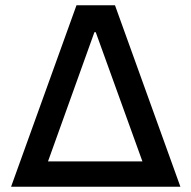

<svg xmlns="http://www.w3.org/2000/svg" viewBox="-20 -708 726 728"><path d="M270 -688 22 0H664L416 -688ZM520 -96H162L338 -586H343Z"/></svg>

Font: Saira UNSAM Medium
Style: Regular
Weight: 500
Designer: Hector Gatti with collaboration of the Omnibus-Type team
Foundry: Omnibus-Type
Version: Version 0.072;PS 000.072;hotconv 1.0.88;makeotf.lib2.5.64775